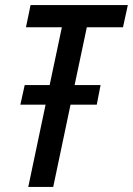

<svg xmlns="http://www.w3.org/2000/svg" viewBox="-20 -734 522 754"><path d="M91 0 159 -323H60L77 -400H175L223 -627H82L100 -714H482L463 -627H321L273 -400H375L360 -323H257L189 0Z"/></svg>

Font: Noto Sans Condensed Medium
Style: Italic
Weight: 500
Width: 3
Italic angle: -12°
Designer: Monotype Design Team
Foundry: Monotype Imaging Inc.
Version: Version 2.013; ttfautohint (v1.8.4.7-5d5b)